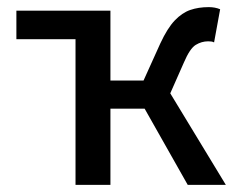

<svg xmlns="http://www.w3.org/2000/svg" viewBox="-20 -519 663 539"><path d="M290 -489 192 -409H26V-489ZM192 0V-489H290V-293H383L430 -397Q450 -440 470.5 -461.5Q491 -483 514 -491Q537 -499 566 -499Q584 -499 598 -493L581 -400Q577 -402 573 -402.5Q569 -403 564 -403Q546 -403 529.5 -393Q513 -383 496 -343L458 -257L614 0H507L386 -214H290V0Z"/></svg>

Font: Source Sans 3 Medium
Style: Regular
Weight: 500
Designer: Paul D. Hunt
Foundry: Adobe
Version: Version 3.052;hotconv 1.1.0;makeotfexe 2.6.0